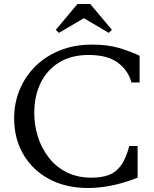

<svg xmlns="http://www.w3.org/2000/svg" viewBox="-20 -934 774 964"><path d="M423 10Q310 10 226 -35.5Q142 -81 96.5 -160Q51 -239 51 -340Q51 -416 78.5 -483Q106 -550 157.5 -601Q209 -652 281 -681Q353 -710 441 -710Q521 -710 578 -693Q635 -676 681 -654V-520H640Q624 -580 572 -619Q520 -658 425 -658Q338 -658 277 -620.5Q216 -583 184 -517.5Q152 -452 152 -366Q152 -305 170.5 -247Q189 -189 225 -142.5Q261 -96 315 -69Q369 -42 440 -42Q488 -42 524 -54.5Q560 -67 586 -101.5Q612 -136 629 -201H671V-42Q600 -14 538 -2Q476 10 423 10ZM276 -769 260 -784 369 -914H433L542 -784L526 -769L402 -842H400Z"/></svg>

Font: Hedvig Letters Serif 12pt
Style: Regular
Weight: 400
Designer: Alexander Örn & Tor Weibull
Foundry: Kanon Foundry
Version: Version 1.000; ttfautohint (v1.8.4.7-5d5b)